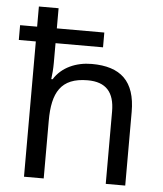

<svg xmlns="http://www.w3.org/2000/svg" viewBox="-54 -807 725 854"><g transform="rotate(5 309.0 -380.0)"><path d="M173 -760H85V-670H9V-604H85V0H173V-258C173 -383 210 -452 330 -452C412 -452 450 -409 450 -323V0H537V-329C537 -466 471 -526 342 -526C272 -526 208 -498 174 -443H168C171 -464 173 -491 173 -517V-604H385V-670H173Z"/></g></svg>

Font: Noto Sans Tifinagh Agraw Imazighen
Style: Regular
Weight: 400
Designer: JamraPatel
Foundry: JamraPatel LLC
Version: Version 2.006